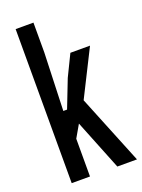

<svg xmlns="http://www.w3.org/2000/svg" viewBox="-151 -869 694 937"><g transform="rotate(-20 196.5 -400.0)"><path d="M53.5 0V-800H146V-645.5L135.5 -345H155L211 -489L265 -600H367L246.5 -360L392.5 0H290.5L186 -261L148.5 -196V0Z"/></g></svg>

Font: Big Shoulders Text Thin SemiBold
Style: Regular
Weight: 600
Version: Version 2.002